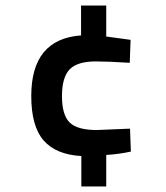

<svg xmlns="http://www.w3.org/2000/svg" viewBox="-20 -596 600 694"><path d="M274 78V-32Q183 -37 138 -88Q93 -139 93 -249Q93 -455 273 -468V-576H364V-464L452 -452L449 -369Q370 -374 327 -374Q259 -374 231.5 -345Q204 -316 204 -248.5Q204 -181 231.5 -153.5Q259 -126 330 -126L450 -131L453 -48Q405 -38 364 -36V78Z"/></svg>

Font: TitilliumWebSemiBold
Style: Bold
Weight: 600
Version: Version 1.001;PS 57.000;hotconv 1.0.70;makeotf.lib2.5.55311